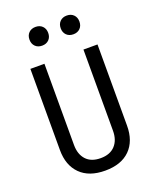

<svg xmlns="http://www.w3.org/2000/svg" viewBox="-171 -1046 942 1156"><g transform="rotate(-20 300.0 -468.5)"><path d="M300 10Q197 10 141 -46Q85 -102 85 -200V-720H175V-200Q175 -140 207 -105Q239 -70 300 -70Q360 -70 392.5 -105Q425 -140 425 -200V-720H515V-200Q515 -101 459 -45.5Q403 10 300 10ZM140 -887Q140 -914 156.5 -930.5Q173 -947 200 -947Q227 -947 243.5 -930.5Q260 -914 260 -887Q260 -860 243.5 -843.5Q227 -827 200 -827Q173 -827 156.5 -843.5Q140 -860 140 -887ZM340 -887Q340 -914 356.5 -930.5Q373 -947 400 -947Q427 -947 443.5 -930.5Q460 -914 460 -887Q460 -860 443.5 -843.5Q427 -827 400 -827Q373 -827 356.5 -843.5Q340 -860 340 -887Z"/></g></svg>

Font: JetBrainsMono NF
Style: Regular
Weight: 400
Monospace: yes
Designer: Philipp Nurullin, Konstantin Bulenkov
Foundry: JetBrains
Version: Version 1.0.2; ttfautohint (v1.8.3)